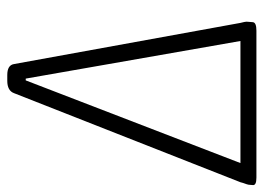

<svg xmlns="http://www.w3.org/2000/svg" viewBox="-132 -622 742 541"><g transform="rotate(-90 239.5 -351.0)"><path d="M10 0Q-12 0 -11 -10L-10 -22Q-9 -27 -7 -32Q-5 -37 -3 -45L248 -683Q255 -702 283 -702H299Q327 -702 330 -683L446 -45Q447 -41 448.5 -34.5Q450 -28 449 -22L448 -10Q447 0 424 0ZM284 -650 51 -45H395L289 -650Z"/></g></svg>

Font: Asap Condensed Condensed ExtraLight
Style: Italic
Weight: 200
Width: 3
Italic angle: -6°
Designer: Pablo Cosgaya
Foundry: Omnibus-Type
Version: Version 3.001; ttfautohint (v1.8.4.7-5d5b)